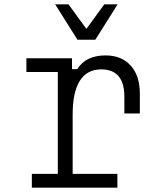

<svg xmlns="http://www.w3.org/2000/svg" viewBox="-20 -860 740 880"><path d="M101 -593H310V-543H334Q354 -575 386.5 -590.5Q419 -606 464 -606Q537 -606 579 -559.5Q621 -513 621 -430V-340H550V-417Q550 -542 444 -542Q379 -542 346 -490Q313 -438 313 -334V-63H518V0H126V-63H245V-530H101ZM519 -840 417 -678H335L233 -840H294L394 -703H358L458 -840Z"/></svg>

Font: Martian Mono SemiExpanded ExtraLight
Style: Regular
Weight: 250
Monospace: yes
Version: Version 0.930